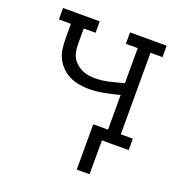

<svg xmlns="http://www.w3.org/2000/svg" viewBox="-128 -637 855 916"><g transform="rotate(20 300.0 -179.0)"><path d="M362 172V-58H437V-234Q399 -224 360.5 -216.5Q322 -209 282 -209Q257 -209 231 -214Q205 -219 182.5 -230.5Q160 -242 142 -261Q124 -280 113.5 -303.5Q103 -327 100.5 -353Q98 -379 98 -405V-472H37V-530H223V-472H163V-405Q163 -387 164.5 -368.5Q166 -350 173 -333.5Q180 -317 193 -304Q206 -291 222 -282.5Q238 -274 255.5 -270.5Q273 -267 291 -267Q329 -267 365 -275.5Q401 -284 437 -294V-472H377V-530H563V-472H502V-58H563V0H427V172Z"/></g></svg>

Font: Iosevka Slab Light Extended
Style: Regular
Weight: 300
Width: 7
Monospace: yes
Designer: Belleve Invis
Foundry: Belleve Invis
Version: Version 11.1.0; ttfautohint (v1.8.3)